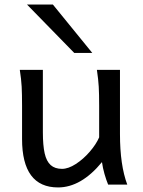

<svg xmlns="http://www.w3.org/2000/svg" viewBox="-20 -801 619 833"><path d="M422.4 -97.7Q332 12.2 231.9 12.2Q153.8 12.2 114.7 -40.5Q75.7 -93.3 75.7 -197.8V-341.8Q75.7 -393.1 74 -425Q72.3 -457 65.9 -498H166V-227.1Q166 -170.4 173.8 -135.7Q181.6 -101.1 200 -84.7Q218.3 -68.4 249 -68.4Q276.4 -68.4 309.1 -89.6Q341.8 -110.8 369.4 -142.8Q397 -174.8 410.2 -205.1V-341.8Q410.2 -394 408.4 -424.8Q406.7 -455.6 400.4 -498H500.5V-219.7Q500.5 -84.5 532.2 0H449.2Q440.9 -20 433.3 -46.4Q425.8 -72.8 422.4 -97.7ZM209.5 -781.2 380.4 -571.3H302.2L97.2 -781.2Z"/></svg>

Font: Lesson One
Style: Regular
Weight: 400
Designer: But Ko, Victor Gaultney, Annie Olsen, Julie Remington, Don Collingsworth, Eric Hays, Becca Hirsbrunner
Version: Version 1.100